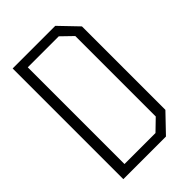

<svg xmlns="http://www.w3.org/2000/svg" viewBox="-234 -879 969 969"><g transform="rotate(-45 250.0 -395.0)"><path d="M448.2 -97.2 355 0H50.8V-790H355L448.2 -692.9ZM330.1 -740.2H108.9V-49.8H330.1L390.1 -107.9V-682.1Z"/></g></svg>

Font: Steps Mono
Style: Regular
Weight: 400
Width: 3
Version: Version 1.000;PS 001.000;hotconv 1.0.70;makeotf.lib2.5.58329